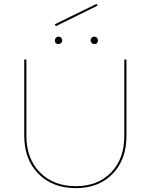

<svg xmlns="http://www.w3.org/2000/svg" viewBox="-20 -965 777 990"><path d="M268 -830 263 -840 478 -945 483 -936ZM282 -738Q263 -738 263 -757Q263 -765 268.5 -770.5Q274 -776 282 -776Q290 -776 295.5 -770Q301 -764 301 -757Q301 -749 295.5 -743.5Q290 -738 282 -738ZM466 -738Q458 -738 452.5 -743.5Q447 -749 447 -757Q447 -764 452.5 -770Q458 -776 466 -776Q474 -776 479.5 -770.5Q485 -765 485 -757Q485 -738 466 -738ZM371 5Q251 5 178 -69Q105 -143 105 -265V-658H116V-265Q116 -147 186 -76Q256 -5 371 -5Q484 -5 552.5 -75.5Q621 -146 621 -264V-658H632V-264Q632 -142 560.5 -68.5Q489 5 371 5Z"/></svg>

Font: EauTest Hairline
Style: Regular
Weight: 250
Designer: Christian Thalmann (Catharsis Fonts)
Version: Version 0.001;PS 000.001;hotconv 1.0.88;makeotf.lib2.5.64775